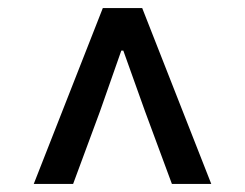

<svg xmlns="http://www.w3.org/2000/svg" viewBox="-20 -774 610 478"><path d="M64 -316H162L229 -497L282 -648H287L341 -497L408 -316H506L334 -754H236Z"/></svg>

Font: Source Han Sans JP Medium
Style: Regular
Weight: 500
Designer: Ryoko NISHIZUKA 西塚涼子 (kana, bopomofo & ideographs); Paul D. Hunt (Latin, Greek & Cyrillic); Sandoll Communications 산돌커뮤니
Foundry: Adobe
Version: Version 2.002;hotconv 1.0.116;makeotfexe 2.5.65601